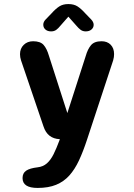

<svg xmlns="http://www.w3.org/2000/svg" viewBox="-20 -687 659 945"><path d="M165 238Q91 238 91 189.5Q91 165 108.8 153Q126.5 141 165 136.5Q192 133.5 210.8 117Q229.5 100.5 243.8 71.8Q258 43 272.5 4L274.5 -2Q213.5 -4.5 194 -65L83.5 -390Q78.5 -405.5 78.5 -420Q78.5 -448.5 96.8 -466.2Q115 -484 143 -484Q178.5 -484 194.5 -466Q210.5 -448 221 -412L311.5 -130.5L402 -411.5Q411.5 -445 427.8 -464.5Q444 -484 480 -484Q508 -484 524.8 -466.8Q541.5 -449.5 541.5 -421Q541.5 -414 540.5 -406.2Q539.5 -398.5 537 -390L408.5 0Q389.5 58 368.8 102.5Q348 147 321 177Q294 207 256.2 222.5Q218.5 238 165 238ZM429 -591Q441 -578 441 -565Q441 -551 430.2 -541.8Q419.5 -532.5 402 -532.5Q387 -532.5 376.5 -540.5Q366 -548.5 356.5 -560L316.5 -605L277 -560Q267 -547.5 256.8 -540Q246.5 -532.5 231.5 -532.5Q214 -532.5 203.5 -541.8Q193 -551 193 -565.5Q193 -579 204.5 -591L233 -620.5Q253.5 -643.5 271.5 -655.2Q289.5 -667 316.5 -667Q344 -667 362 -655.2Q380 -643.5 400.5 -620.5Z"/></svg>

Font: Sono ExtraLight Monospace SemiBold
Style: Regular
Weight: 600
Version: Version 2.112